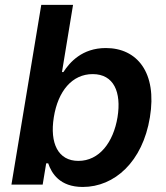

<svg xmlns="http://www.w3.org/2000/svg" viewBox="-20 -747 670 777"><path d="M26.3 0H152.7L166.9 -85.9H175.1C188.6 -46.2 221.2 9.6 315 9.6C443.5 9.6 557.2 -92.3 586.6 -272C616.8 -453.8 534.4 -552.6 408.4 -552.6C312.1 -552.6 262.1 -494.7 236.5 -455.3H230.8L275.6 -727.3H147ZM197.8 -272.7C214.8 -378.6 272 -447.1 355.1 -447.1C440.7 -447.1 471.9 -374.3 455.6 -272.7C438.6 -170.5 381.7 -95.9 297.2 -95.9C215.2 -95.9 180.8 -166.9 197.8 -272.7Z"/></svg>

Font: TID UI Semi Bold
Style: Italic
Weight: 600
Italic angle: -9.39999°
Designer: The TID Project Authors
Foundry: Bakken & Bæck
Version: Version 1.001;hotconv 1.0.109;makeotfexe 2.5.65596